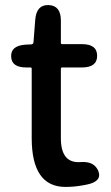

<svg xmlns="http://www.w3.org/2000/svg" viewBox="-20 -724 436 757"><path d="M305 7Q272 13 238 13Q105 13 105 -180V-453Q105 -458 100 -458H84Q25 -458 24 -501Q22 -544 81 -548L104 -549Q111 -550 112 -557L119 -647Q124 -706 172 -704Q220 -702 220 -643V-555Q220 -550 225 -550H303Q363 -550 363 -504Q363 -458 303 -458H225Q220 -458 220 -453V-179Q220 -79 298 -85Q352 -89 368 -49Q383 -8 321 4Z"/></svg>

Font: Resource Han Rounded KR Medium
Style: Regular
Weight: 500
Designer: Cyano Hao (round all glyphs); Ryoko NISHIZUKA 西塚涼子 (kana, bopomofo & ideographs); Paul D. Hunt (Latin, Greek & Cyrillic)
Foundry: Cyano Hao
Version: 0.990